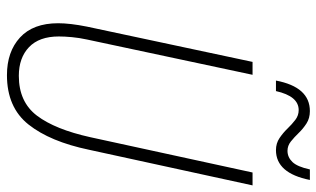

<svg xmlns="http://www.w3.org/2000/svg" viewBox="-204 -720 933 566"><g transform="rotate(90 263.0 -436.5)"><path d="M201 10Q132 10 90 -28.5Q48 -67 48 -141Q48 -176 58 -226L162 -714H200L96 -226Q91 -203 89 -181.5Q87 -160 87 -143Q87 -85 118.5 -55Q150 -25 203 -25Q280 -25 320.5 -78.5Q361 -132 384 -236L488 -714H526L421 -232Q397 -117 346.5 -53.5Q296 10 201 10ZM217 -783Q236 -883 307 -883Q328 -883 343.5 -873Q359 -863 371.5 -850Q384 -837 396.5 -827Q409 -817 424 -817Q443 -817 457 -831.5Q471 -846 479 -883H510Q490 -783 422 -783Q402 -783 386.5 -793.5Q371 -804 358.5 -817Q346 -830 333 -840Q320 -850 304 -850Q263 -850 248 -783Z"/></g></svg>

Font: Noto Sans Condensed ExtraLight
Style: Italic
Weight: 200
Width: 3
Italic angle: -12°
Designer: Monotype Design Team
Foundry: Monotype Imaging Inc.
Version: Version 2.013; ttfautohint (v1.8.4.7-5d5b)